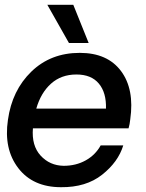

<svg xmlns="http://www.w3.org/2000/svg" viewBox="-20 -774 609 799"><path d="M267 -595 177 -754H285L349 -595ZM522 -277Q520 -257 515 -240H117Q111 -168 149 -126.5Q187 -85 245 -84Q296 -84 336.5 -106.5Q377 -129 399 -169H493Q472 -100 405 -47Q338 6 234 5Q117 5 56 -74.5Q-5 -154 13 -275Q30 -398 110.5 -476Q191 -554 312 -554Q427 -554 483.5 -478.5Q540 -403 522 -277ZM298 -464Q235 -464 192.5 -426Q150 -388 131 -322H421Q423 -388 391.5 -426Q360 -464 298 -464Z"/></svg>

Font: Oakes Grotesk Medium
Style: Italic
Weight: 500
Italic angle: -8°
Designer: Samuel Oakes
Foundry: Samuel Oakes
Version: Version 1.000;PS 001.000;hotconv 1.0.88;makeotf.lib2.5.64775